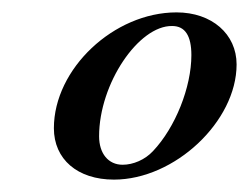

<svg xmlns="http://www.w3.org/2000/svg" viewBox="-20 -696 402 310"><path d="M362 -592C362 -641 322 -676 265 -676C164 -676 67 -585 67 -489C67 -439 105 -406 164 -406C262 -406 362 -500 362 -592ZM289 -607C289 -555 263 -490 227 -452C214 -438 195 -430 178 -430C155 -430 140 -448 140 -476C140 -561 204 -655 258 -654C279 -654 289 -638 289 -607Z"/></svg>

Font: STIXGeneral
Style: Italic
Weight: 400
Italic angle: -16.33°
Designer: MicroPress Inc., with final additions and corrections provided by Coen Hoffman, Elsevier (retired)
Version: Version 1.1.0